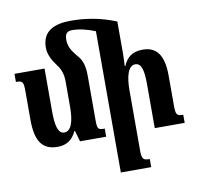

<svg xmlns="http://www.w3.org/2000/svg" viewBox="-102 -868 1255 1214"><g transform="rotate(-10 525.5 -261.0)"><path d="M246 -620C246 -578 267 -537 299 -495C322 -465 332 -429 332 -390V-226C332 -133 313 -72 268 -72C228 -72 215 -127 215 -217V-492H22V-440C66 -440 71 -433 71 -369V-188C71 -53 112 10 211 10C271 10 308 -18 332 -70H336L356 0H524V-52C480 -52 476 -57 476 -117V-399C476 -460 464 -499 440 -527C390 -584 382 -613 382 -649C382 -687 398 -701 428 -701C473 -701 521 -690 576 -668V239H771V187C728 187 720 178 720 120V-263C720 -350 738 -419 784 -419C825 -419 836 -368 836 -283V0H1028V-52C986 -52 980 -60 980 -123V-311C980 -444 935 -502 846 -502C774 -502 742 -467 721 -419H717C718 -443 720 -469 720 -493V-705C624 -744 530 -761 431 -761C324 -761 246 -727 246 -620Z"/></g></svg>

Font: Noto Serif Armenian ExtraCondensed ExtraBold
Style: Regular
Weight: 800
Width: 2
Designer: Monotype Design Team
Foundry: Monotype Imaging Inc.
Version: Version 2.008